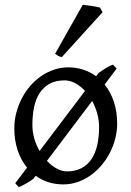

<svg xmlns="http://www.w3.org/2000/svg" viewBox="-20 -747 543 793"><path d="M389.2 -222.2Q389.2 -251.5 381.3 -279.1Q373.5 -306.6 360.8 -330.1L173.8 -82.5Q193.4 -62 214.8 -50.5Q236.3 -39.1 255.9 -39.1Q290.5 -39.1 315.7 -52Q340.8 -64.9 357.2 -88.9Q373.5 -112.8 381.3 -146.5Q389.2 -180.2 389.2 -222.2ZM113.8 -231Q113.8 -201.2 121.8 -174.1Q129.9 -147 143.6 -123.5L331.1 -371.6Q312 -392.1 290.3 -403.6Q268.6 -415 247.1 -415Q210 -415 184.6 -400.9Q159.2 -386.7 143.3 -362.1Q127.4 -337.4 120.6 -303.7Q113.8 -270 113.8 -231ZM461.9 -463.9 412.1 -397.9Q437 -367.2 450.4 -326.2Q463.9 -285.2 463.9 -236.8Q463.9 -204.1 455.6 -172.9Q447.3 -141.6 432.6 -113.8Q418 -85.9 397.5 -62.3Q377 -38.6 352.3 -21.5Q327.6 -4.4 299.8 5.1Q272 14.6 242.2 14.6Q208.5 14.6 179.7 5.4Q150.9 -3.9 127.4 -21L118.2 -8.8Q113.8 -4.9 105.7 0.2Q97.7 5.4 88.9 10.5Q80.1 15.6 71.5 19.8Q63 23.9 57.1 25.9L43 9.8L91.8 -54.7Q66.4 -85.4 52.7 -126.7Q39.1 -168 39.1 -216.8Q39.1 -249 47.1 -280.3Q55.2 -311.5 69.6 -339.6Q84 -367.7 104.2 -391.4Q124.5 -415 149.2 -432.1Q173.8 -449.2 202.4 -459Q231 -468.8 261.2 -468.8Q294.9 -468.8 324 -459.2Q353 -449.7 377 -432.1L387.2 -445.8Q393.6 -450.2 401.1 -455.3Q408.7 -460.4 416.5 -465.3Q424.3 -470.2 432.1 -474.1Q439.9 -478 446.8 -480ZM235.4 -511.2Q226.6 -512.7 219.7 -516.6Q212.9 -520.5 207.5 -524.9L321.8 -727.1Q327.6 -726.6 337.2 -725.3Q346.7 -724.1 357.2 -722.7Q367.7 -721.2 377.4 -719.2Q387.2 -717.3 392.6 -715.8L403.8 -696.8Z"/></svg>

Font: Gentium Basic
Style: Regular
Weight: 400
Designer: J. Victor Gaultney and Annie Olsen
Foundry: SIL International
Version: Version 1.100